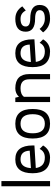

<svg xmlns="http://www.w3.org/2000/svg" viewBox="968 -1692 724 2699"><g transform="rotate(-90 1329.5 -342.0)"><path d="M134.3 -683.6V0H61V-683.6Z M463.9 0Q244.1 0 244.1 -244.1Q244.1 -488.3 439.5 -488.3Q634.8 -488.3 634.8 -244.1V-219.7L317.4 -200.2Q336.9 -73.2 463.9 -73.2Q551.3 -73.2 585.9 -146.5L634.8 -97.7Q576.2 0 463.9 0ZM561.5 -285.6Q556.6 -415 439.5 -415Q332 -415 317.4 -283.2V-269Z M732.4 -244.1Q732.4 -488.3 939.9 -488.3Q1147.5 -488.3 1147.5 -244.1Q1147.5 0 939.9 0Q732.4 0 732.4 -244.1ZM1074.2 -244.1Q1074.2 -415 939.9 -415Q805.7 -415 805.7 -244.1Q805.7 -73.2 939.9 -73.2Q1074.2 -73.2 1074.2 -244.1Z M1438 -488.3Q1638.2 -488.3 1638.2 -293V0H1564.9V-293Q1564.9 -415 1438 -415Q1352.5 -415 1318.4 -366.2V0H1245.1V-488.3H1306.2L1318.4 -439.5V-436.5Q1366.2 -488.3 1438 -488.3Z M1955.6 0Q1735.8 0 1735.8 -244.1Q1735.8 -488.3 1931.2 -488.3Q2126.5 -488.3 2126.5 -244.1V-219.7L1809.1 -200.2Q1828.6 -73.2 1955.6 -73.2Q2043 -73.2 2077.6 -146.5L2126.5 -97.7Q2067.9 0 1955.6 0ZM2053.2 -285.6Q2048.3 -415 1931.2 -415Q1823.7 -415 1809.1 -283.2V-269Z M2536.6 -146.5Q2536.6 -210 2417 -210Q2233.9 -210 2233.9 -341.8Q2233.9 -488.3 2417 -488.3V-487.8Q2526.9 -487.8 2590.3 -390.1L2531.7 -341.3Q2493.2 -414.6 2417 -414.6V-415Q2307.1 -415 2307.1 -341.8Q2307.1 -278.3 2417 -278.3Q2609.9 -278.3 2609.9 -146.5Q2609.9 0 2417 0Q2297.4 0 2224.1 -97.7L2272.9 -146.5Q2330.1 -73.2 2417 -73.2Q2536.6 -73.2 2536.6 -146.5Z"/></g></svg>

Font: Sanitrixie
Style: Regular
Weight: 400
Designer: Jayvee D. Enaguas (Grand Chaos)
Version: Version 1.1 - 6/9/2013